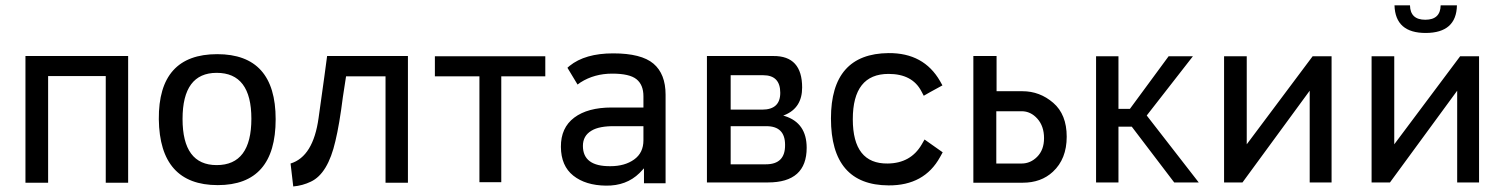

<svg xmlns="http://www.w3.org/2000/svg" viewBox="-20 -669 5509 703"><path d="M73.2 -463.9H449.2V0H367.2V-390.6H156.2V0H73.2Z M777.3 8.8Q564.5 8.8 561.5 -232.4Q559.6 -470.7 775.4 -470.7Q989.3 -470.7 989.3 -232.4Q989.3 8.8 777.3 8.8ZM773.4 -64.5Q900.4 -64.5 900.4 -234.4Q900.4 -402.3 773.4 -402.3Q648.4 -402.3 648.4 -233.4Q648.4 -64.5 773.4 -64.5Z M1053.7 13.7 1043.9 -70.3Q1127 -95.7 1146.5 -237.3Q1172.9 -424.8 1177.7 -463.9H1473.6V0H1391.6V-389.6H1247.1L1235.4 -313.5Q1222.7 -212.9 1208 -152.3Q1180.7 -33.2 1118.2 -3.9Q1087.9 10.7 1053.7 13.7Z M1815.4 -389.6V-2H1735.4V-389.6H1572.3V-462.9H1976.6V-389.6Z M2233.4 -207Q2173.8 -208 2145.5 -190.4Q2114.3 -171.9 2114.3 -134.8Q2114.3 -59.6 2214.8 -60.5Q2267.6 -60.5 2301.8 -85Q2335.9 -109.4 2335.9 -155.3V-207ZM2065.4 -427.7Q2122.1 -473.6 2225.1 -473.6Q2328.1 -473.6 2372.6 -436Q2417 -398.4 2417 -322.3V2H2337.9V-52.7L2321.3 -35.2Q2273.4 11.7 2198.7 10.7Q2124 9.8 2079.1 -25.9Q2034.2 -61.5 2033.7 -131.3Q2033.2 -201.2 2082.5 -238.3Q2131.8 -275.4 2219.7 -275.4H2335.9V-316.4Q2335.9 -358.4 2310.5 -378.9Q2285.2 -399.4 2221.7 -399.4Q2156.2 -399.4 2105.5 -367.2L2094.7 -359.4Q2084 -377.9 2057.6 -420.9Z M2792 -1H2568.4V-463.9H2811.5Q2917 -464.8 2917 -348.6Q2917 -274.4 2853.5 -248L2847.7 -246.1L2853.5 -244.1Q2933.6 -218.8 2933.6 -127.9Q2933.6 -1 2792 -1ZM2655.3 -267.6H2770.5Q2836.9 -267.6 2836.9 -329.1Q2836.9 -393.6 2774.4 -393.6H2655.3ZM2655.3 -67.4H2784.2Q2855.5 -67.4 2854.5 -138.7Q2854.5 -207 2786.1 -207H2655.3Z M3102.5 -232.4Q3102.5 -68.4 3230.5 -70.3Q3314.5 -71.3 3354.5 -139.6L3365.2 -158.2L3431.6 -111.3L3421.9 -93.8Q3364.3 10.7 3233.4 9.8Q3022.5 8.8 3022.5 -235.4Q3022.5 -472.7 3233.4 -474.6Q3362.3 -475.6 3421.9 -372.1L3430.7 -356.4Q3375 -326.2 3362.3 -318.4L3353.5 -335Q3320.3 -398.4 3233.4 -398.4Q3102.5 -398.4 3102.5 -232.4Z M3724.6 0H3543.9V-463.9H3628.9V-335H3723.6Q3787.1 -335 3836.4 -292.5Q3885.7 -250 3885.7 -168.5Q3885.7 -86.9 3835 -40Q3792 0 3724.6 0ZM3627.9 -70.3H3720.7Q3752.9 -70.3 3777.3 -94.7Q3802.7 -120.1 3802.7 -163.1Q3802.7 -207 3778.3 -234.4Q3753.9 -261.7 3720.7 -261.7H3627.9Z M4117.2 -270.5 4258.8 -462.9H4347.7L4178.7 -246.1L4369.1 -1H4279.3L4124 -205.1H4075.2V-1H3993.2V-462.9H4075.2V-270.5Z M4544.9 -140.6 4786.1 -462.9H4855.5V-1H4775.4V-336.9L4529.3 -1H4461.9V-462.9H4544.9Z M5142.6 -649.4Q5143.6 -596.7 5198.7 -596.7Q5253.9 -596.7 5254.9 -649.4H5314.5Q5312.5 -548.8 5200.7 -548.3Q5088.9 -547.9 5085.9 -649.4ZM5085 -140.6 5326.2 -462.9H5395.5V-1H5315.4V-336.9L5069.3 -1H5002V-462.9H5085Z"/></svg>

Font: BF_TEXT
Style: Regular
Weight: 400
Foundry: EA DICE
Version: Version 1.404